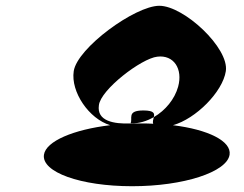

<svg xmlns="http://www.w3.org/2000/svg" viewBox="-20 -888 843 664"><path d="M132 -353C123 -293 258 -244 437 -244C615 -244 765 -293 774 -353C781 -400 700 -440 578 -455C657 -477 750 -570 761 -642C773 -722 616 -868 531 -868C447 -868 247 -722 235 -642C224 -570 288 -477 361 -455C235 -440 139 -400 132 -353ZM322 -524C328 -578 469 -686 524 -692C581 -699 613 -650 596 -588C584 -545 552 -506 512 -483C510 -475 507 -466 510 -460C497 -461 484 -461 471 -461C457 -461 443 -461 430 -460L431 -461C374 -459 314 -469 322 -524ZM431 -461C463 -461 487 -469 512 -483C515 -495 514 -506 476 -506C416 -506 441 -477 431 -461Z"/></svg>

Font: Ampere
Style: Ita
Weight: 400
Version: Version 1